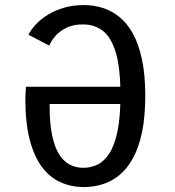

<svg xmlns="http://www.w3.org/2000/svg" viewBox="-20 -726 690 758"><path d="M311.5 12.5Q261 12.5 218.5 -6.8Q176 -26 145.2 -67.2Q114.5 -108.5 97.2 -175Q80 -241.5 80 -336Q80 -342.5 80.5 -351Q81 -359.5 81.5 -368.2Q82 -377 82.5 -383.5H482V-315.5H176Q176 -313 176 -311.8Q176 -310.5 176 -307.5Q176 -241 185.2 -194.5Q194.5 -148 212 -119Q229.5 -90 254 -76.8Q278.5 -63.5 309.5 -63.5Q339 -63.5 365.5 -76.5Q392 -89.5 412.2 -121.2Q432.5 -153 444 -208.5Q455.5 -264 455.5 -349.5Q455.5 -458 437 -519Q418.5 -580 385.5 -604.8Q352.5 -629.5 308.5 -629.5Q269 -630 241.8 -616.2Q214.5 -602.5 197.8 -582.8Q181 -563 174.5 -546L92 -589Q103 -609.5 122.2 -630.2Q141.5 -651 169.2 -668Q197 -685 232.5 -695.5Q268 -706 311.5 -706Q349.5 -706 385 -695Q420.5 -684 451.2 -659.2Q482 -634.5 504.8 -593.2Q527.5 -552 540.5 -491.5Q553.5 -431 553.5 -348.5Q553.5 -265.5 540.8 -204.5Q528 -143.5 505.2 -102Q482.5 -60.5 452 -35.2Q421.5 -10 385.5 1.2Q349.5 12.5 311.5 12.5Z"/></svg>

Font: Trispace Thin
Style: Regular
Weight: 400
Version: Version 1.210